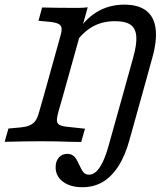

<svg xmlns="http://www.w3.org/2000/svg" viewBox="-23 -602 682 815"><path d="M182.1 -509.9 140.4 -513.8 155.7 -570.2Q217.7 -568.5 304.5 -568.5H308.1Q329.2 -568.5 349.3 -571L246.1 -201.6H164.5L232.3 -445.2Q239.6 -468.8 238.5 -481.8Q237.3 -494.7 224.4 -501Q211.4 -507.4 182.1 -509.9ZM-3.3 0 12.9 -56.5 56.7 -60.4Q86.1 -62.8 102 -69.5Q117.9 -76.3 127.1 -88.9Q136.3 -101.4 142.8 -125.8L164.5 -201.6H246.1L224.4 -125.8Q217.9 -102.2 218.6 -89.7Q219.4 -77.1 230.1 -71.5Q240.8 -65.9 264.9 -63.5L337.8 -55.7L321.7 0.7L275 -0.1Q217.1 -2.4 145.5 -2.4H148.6H150.4Q89.3 -2.4 -3.3 0ZM465.7 -512.1Q413.9 -512.1 374.3 -491.2Q334.6 -470.2 300.4 -425.4L298.7 -456.1Q334.6 -518.3 386.8 -550.3Q439.1 -582.3 505 -582.3Q564.3 -582.3 597.6 -556.7Q630.9 -531.2 637.5 -480.9Q644.1 -430.6 623.8 -357.7L580.6 -201.6H499L542.6 -358.6Q558.3 -414.5 555.5 -448.1Q552.8 -481.8 531.2 -496.9Q509.5 -512.1 465.7 -512.1ZM213.1 107.8Q213.1 82.6 226.7 66.8Q240.3 51.1 262.5 51.1Q276.6 51.1 286.1 57.6Q295.6 64.1 301 73.5Q306.3 82.8 313.6 98.3Q322.5 118.5 331.1 129Q339.6 139.5 355.1 139.5Q371.3 139.5 385.9 125.9Q400.5 112.2 413.4 85.2Q426.3 58.2 437.6 17.7L499 -201.6H580.6L527.3 -10.5Q508.7 57.8 479.8 103Q450.8 148.2 412.8 170.5Q374.7 192.7 327 192.7Q275.4 192.7 244.3 169.3Q213.1 145.9 213.1 107.8Z"/></svg>

Font: Playfair Micro SmCond SmLight
Style: Italic
Weight: 360
Width: 4
Italic angle: -15.6°
Designer: Claus Eggers Sørensen
Foundry: Claus Eggers Sørensen
Version: Version 2.203;Glyphs 3.3 (3326)